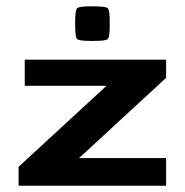

<svg xmlns="http://www.w3.org/2000/svg" viewBox="-20 -590 587 610"><path d="M267.6 -460Q231 -460 224.9 -466.1Q218.8 -472.2 218.8 -508.8V-521Q218.8 -557.6 224.9 -563.7Q231 -569.8 267.6 -569.8H279.8Q316.4 -569.8 322.5 -563.7Q328.6 -557.6 328.6 -521V-508.8Q328.6 -472.2 322.5 -466.1Q316.4 -460 279.8 -460ZM507.8 0H39.1V-60.1L318.4 -317.4H58.6V-400.4H507.8V-342.8L231.4 -87.9H507.8Z"/></svg>

Font: Squarish Sans CT
Style: Regular
Weight: 400
Version: Version 0.9